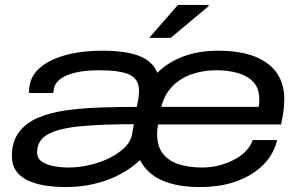

<svg xmlns="http://www.w3.org/2000/svg" viewBox="-20 -744 1218 776"><path d="M246 12Q200 12 160.5 5.5Q121 -1 91 -15.5Q61 -30 44.5 -54Q28 -78 28 -113Q28 -171 56 -209Q84 -247 133.5 -268Q183 -289 247 -298Q311 -307 384.5 -309.5Q458 -312 533 -312L539 -343Q540 -352 541 -360.5Q542 -369 542 -376Q542 -424 504 -442Q466 -460 380 -460Q324 -460 284.5 -450.5Q245 -441 223.5 -424.5Q202 -408 198 -386L195 -368H98Q97 -373 97 -377.5Q97 -382 98 -385Q101 -433 138 -467Q175 -501 240.5 -520Q306 -539 396 -539Q486 -539 541 -518.5Q596 -498 616 -450Q661 -494 722.5 -516.5Q784 -539 861 -539Q953 -539 1012.5 -514.5Q1072 -490 1100.5 -446.5Q1129 -403 1129 -343Q1129 -331 1127.5 -310Q1126 -289 1116 -241H619Q617 -230 616 -221Q615 -212 615 -203Q615 -153 638 -123.5Q661 -94 701.5 -80.5Q742 -67 796 -67Q835 -67 869.5 -76.5Q904 -86 931.5 -101.5Q959 -117 977 -137Q995 -157 1001 -178H1100Q1093 -144 1070.5 -110Q1048 -76 1009 -48.5Q970 -21 915 -4.5Q860 12 787 12Q696 12 635 -15Q574 -42 546 -97Q509 -62 461.5 -37.5Q414 -13 359.5 -0.5Q305 12 246 12ZM258 -67Q297 -67 339.5 -76.5Q382 -86 419.5 -104Q457 -122 483 -147Q509 -172 514 -203L521 -242Q395 -242 307.5 -234Q220 -226 175 -202Q130 -178 130 -128Q130 -104 149 -91Q168 -78 197.5 -72.5Q227 -67 258 -67ZM632 -312H1025Q1027 -320 1027.5 -327.5Q1028 -335 1028 -342Q1028 -387 1004 -412.5Q980 -438 941 -449Q902 -460 855 -460Q801 -460 755 -444Q709 -428 677 -395.5Q645 -363 632 -312ZM583 -591 699 -724H823V-719L670 -591Z"/></svg>

Font: Archivo Expanded
Style: Italic
Weight: 400
Width: 7
Italic angle: -10°
Designer: Hector Gatti
Foundry: Omnibus-Type
Version: Version 2.001